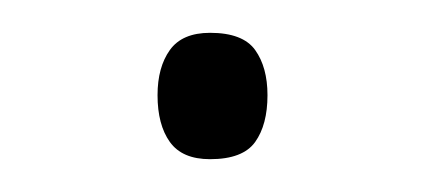

<svg xmlns="http://www.w3.org/2000/svg" viewBox="-20 -181 259 117"><path d="M76 -123Q76 -140 83.5 -150.5Q91 -161 108 -161Q128 -161 135.5 -150.5Q143 -140 143 -123Q143 -105 135.5 -94.5Q128 -84 108 -84Q91 -84 83.5 -94.5Q76 -105 76 -123Z"/></svg>

Font: Noto Sans Kannada UI ExtraLight
Style: Regular
Weight: 200
Designer: Jelle Bosma - Monotype Design Team
Foundry: Monotype Imaging Inc.
Version: Version 2.005; ttfautohint (v1.8.4.7-5d5b)